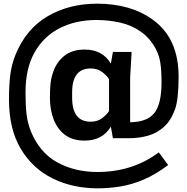

<svg xmlns="http://www.w3.org/2000/svg" viewBox="-20 -813 1021 1046"><path d="M513 213Q375 213 265.5 158.5Q156 104 92.5 -3.5Q29 -111 29 -270Q29 -349 36 -405.5Q43 -462 65 -516Q123 -657 240.5 -725Q358 -793 508 -793Q692 -793 812 -706Q953 -605 953 -395Q953 -271 933 -216Q911 -156 873.5 -122Q836 -88 787 -74Q738 -60 681 -60H595L584 -123Q538 -47 441 -47Q376 -47 334.5 -78Q293 -109 272.5 -162Q252 -215 252 -280Q252 -327 255.5 -360Q259 -393 273 -430Q293 -481 334.5 -512Q376 -543 441 -543Q539 -543 584 -466L595 -530H697L689 -390V-147Q782 -148 821 -197.5Q860 -247 860 -365Q860 -427 854 -467.5Q848 -508 830 -544Q797 -606 746.5 -641Q696 -676 634 -690Q572 -704 505 -704Q394 -704 307 -660.5Q220 -617 169.5 -529.5Q119 -442 119 -310Q119 -240 124.5 -192Q130 -144 148 -98Q196 19 292 71.5Q388 124 510 124Q703 124 845 17L896 86Q829 137 763.5 165Q698 193 635 203Q572 213 513 213ZM474 -150Q512 -150 537.5 -170Q563 -190 574 -208V-382Q563 -400 537.5 -420Q512 -440 474 -440Q373 -440 373 -310V-280Q373 -150 474 -150Z"/></svg>

Font: Tanohe Sans SemiBold
Style: Regular
Weight: 600
Designer: Village Type and Design LLC & Cristiano Sobral
Foundry: Cooper Hewitt Smithsonian Design Museum
Version: Version 1.00;September 29, 2021;FontCreator 13.0.0.2655 64-b